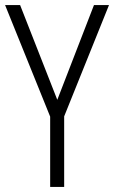

<svg xmlns="http://www.w3.org/2000/svg" viewBox="-20 -734 448 754"><path d="M205 -342 59 -714H0L177 -276V0H232V-277L408 -714H349Z"/></svg>

Font: Noto Sans Myanmar Condensed Light
Style: Regular
Weight: 300
Width: 3
Designer: Monotype Design Team
Foundry: Monotype Imaging Inc.
Version: Version 2.107